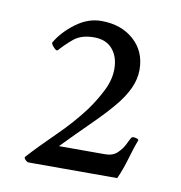

<svg xmlns="http://www.w3.org/2000/svg" viewBox="-54 -683 457 485"><g transform="rotate(10 174.5 -440.0)"><path d="M313 -352Q305 -331 296.5 -301.5Q288 -272 277 -248H50Q46 -248 41.5 -252.5Q37 -257 38 -260Q67 -292 106 -330Q145 -368 175 -408Q195 -436 208.5 -463.5Q222 -491 222 -518Q222 -549 205.5 -568.5Q189 -588 158 -588Q125 -588 106 -572Q87 -556 73 -540Q70 -537 62.5 -545Q55 -553 56 -557Q73 -586 104 -609Q135 -632 169 -632Q220 -632 252.5 -603Q285 -574 285 -527Q285 -503 274 -479Q263 -455 241 -429Q222 -406 187.5 -372Q153 -338 118 -302H236Q256 -302 267.5 -313Q279 -324 285 -336.5Q291 -349 294 -354Q295 -356 299 -357Q301 -357 306 -356Q311 -355 313 -352Z"/></g></svg>

Font: Amiri
Style: Regular
Weight: 400
Designer: Khaled Hosny
Version: Version 0.114